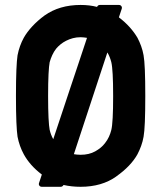

<svg xmlns="http://www.w3.org/2000/svg" viewBox="-20 -737 650 764"><path d="M146.5 6.3Q140.1 6.3 136.7 1.7Q133.3 -2.9 135.3 -8.8L146.5 -42.5Q122.1 -61 104.2 -81.3Q86.4 -101.6 74.7 -123Q57.1 -155.3 49.8 -192.9Q46.9 -211.4 45.2 -251.5Q43.5 -291.5 43.5 -355Q43.5 -418.5 45.2 -458.5Q46.9 -498.5 49.8 -517.1Q57.1 -554.7 74.7 -586.9Q87.4 -609.4 108.4 -632.1Q129.4 -654.8 157.2 -675.3Q216.3 -717.3 300.8 -717.3Q336.4 -717.3 366.2 -709.5Q369.6 -717.3 377.4 -717.3H453.1Q459.5 -717.3 462.9 -712.6Q466.3 -708 464.4 -702.1L453.1 -668Q478 -648.9 496.1 -628.7Q514.2 -608.4 526.9 -586.9Q535.6 -570.3 541.7 -553.2Q547.9 -536.1 551.3 -517.1Q554.7 -498.5 556.4 -458.5Q558.1 -418.5 558.1 -355Q558.1 -291.5 556.4 -251.5Q554.7 -211.4 551.3 -192.9Q547.9 -173.8 541.7 -156.7Q535.6 -139.6 526.9 -123Q500.5 -75.7 442.9 -35.2H443.4Q385.3 6.3 300.8 6.3Q265.1 6.3 232.9 -1Q231.4 2 228.3 4.2Q225.1 6.3 222.2 6.3ZM407.2 -528.3 397 -543.5 393.6 -547.9 415 -550.8ZM300.8 -121.1Q334.5 -121.1 358.9 -134.8Q383.3 -148.4 397.5 -167Q407.2 -179.2 413.3 -192.4Q419.4 -205.6 422.9 -219.7Q430.2 -249 430.2 -355Q430.2 -459.5 422.9 -489.7Q420.4 -499.5 416.7 -509Q413.1 -518.6 407.2 -528.3L273.9 -123.5Q279.8 -122.6 286.6 -121.8Q293.5 -121.1 300.8 -121.1ZM191.9 -183.1Q194.3 -179.2 197.5 -174.8Q200.7 -170.4 203.6 -166.5L206.5 -162.6L185.1 -161.1ZM171.4 -355Q171.4 -301.8 173.1 -268.1Q174.8 -234.4 177.7 -219.7V-220.2Q182.1 -200.7 191.9 -183.1Q209 -234.4 225.6 -284.4Q242.2 -334.5 258.8 -384.3Q275.4 -434.1 292.2 -484.1Q309.1 -534.2 326.2 -586.4Q319.8 -587.4 313.7 -588.1Q307.6 -588.9 300.8 -588.9Q284.2 -588.9 269.8 -585Q255.4 -581.1 242.9 -574.7Q230.5 -568.4 220.7 -560.3Q210.9 -552.2 203.6 -543.5Q194.3 -531.7 188 -517.8Q181.6 -503.9 177.7 -489.7V-490.2Q174.8 -475.1 173.1 -441.7Q171.4 -408.2 171.4 -355Z"/></svg>

Font: Alte DIN 1451 Mittelschrift
Style: Bold
Weight: 700
Designer: Peter Wiegel
Foundry: Peter Wiegel
Version: Version 1.003